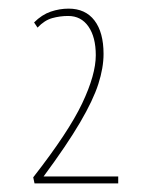

<svg xmlns="http://www.w3.org/2000/svg" viewBox="-20 -795 347 445"><path d="M60 -370 57 -384Q139 -489 170.5 -555.5Q202 -622 202 -667Q202 -709 185 -733.5Q168 -758 138 -758Q119 -758 101 -753Q83 -748 67 -731L59 -743Q77 -761 97.5 -768Q118 -775 139 -775Q178 -775 199 -747.5Q220 -720 220 -670Q220 -638 208 -600.5Q196 -563 165.5 -511Q135 -459 81 -386H254V-370Z"/></svg>

Font: Georama SemiCondensed Thin
Style: Regular
Weight: 100
Width: 4
Designer: Jean-Baptiste Levee
Foundry: Production Type
Version: Version 1.000